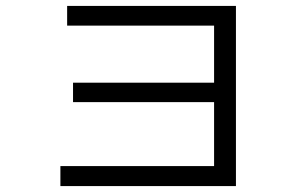

<svg xmlns="http://www.w3.org/2000/svg" viewBox="-20 -628 1040 652"><path d="M208 -607.9H781.2V3.9H185.1V-64H707V-281.2H228V-347.2H707V-541H208Z"/></svg>

Font: BIZ UDGothic
Style: Regular
Weight: 400
Monospace: yes
Designer: TypeBank Co., Ltd.
Foundry: Morisawa Inc.
Version: Version 1.05